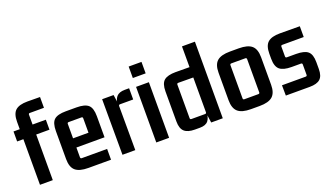

<svg xmlns="http://www.w3.org/2000/svg" viewBox="-66 -1133 2727 1590"><g transform="rotate(-20 1297.5 -337.5)"><path d="M325 -588H200Q189 -588 189 -576V-473L172 -490H306V-402H172L189 -419V0H76V-419L93 -402H21V-490H93L76 -473V-555Q76 -626 108.5 -655Q141 -684 214 -684L325 -683Z M700 6H501Q422 6 387 -24.5Q352 -55 352 -126V-373Q352 -445 382 -472Q412 -499 485 -499H578Q652 -499 682.5 -472Q713 -445 713 -373V-187H452V-268H601V-395Q601 -407 590 -407H477Q465 -407 465 -395V-101Q465 -89 477 -89H700Z M1005 -499H1043V-400H927Q915 -400 915 -388L916 0H803L802 -490H903L915 -407L908 -394Q908 -445 931 -472Q954 -499 1005 -499Z M1214 0H1101V-490H1214ZM1214 -568H1101V-669H1214Z M1573 -675H1687V0H1585L1573 -83L1578 -96Q1578 -46 1556 -18.5Q1534 9 1483 9H1438Q1376 9 1346.5 -17.5Q1317 -44 1317 -106V-371Q1317 -440 1348 -466.5Q1379 -493 1452 -493L1573 -492ZM1573 -95V-414L1585 -401L1441 -402Q1429 -402 1429 -390V-95Q1429 -83 1441 -83H1561Q1573 -83 1573 -95Z M2032 -403H1909Q1897 -403 1897 -391V-99Q1897 -87 1909 -87H2032Q2044 -87 2044 -99V-391Q2044 -403 2032 -403ZM1783 -124V-366Q1783 -438 1818 -468.5Q1853 -499 1932 -499H2009Q2088 -499 2123 -468.5Q2158 -438 2158 -366V-124Q2158 -53 2123 -22Q2088 9 2009 9H1932Q1853 9 1818 -22Q1783 -53 1783 -124Z M2453 2H2242L2241 -89H2450Q2462 -89 2462 -101V-192Q2462 -204 2450 -204H2368Q2295 -204 2263.5 -231Q2232 -258 2232 -326V-370Q2232 -441 2265 -470Q2298 -499 2371 -499L2547 -498V-403H2358Q2346 -403 2346 -391V-305Q2346 -293 2358 -293H2439Q2513 -293 2543.5 -266.5Q2574 -240 2574 -172V-112Q2574 -50 2545 -24Q2516 2 2453 2Z"/></g></svg>

Font: Gemunu Libre ExtraLight
Style: Bold
Weight: 700
Version: Version 1.100